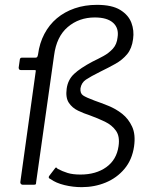

<svg xmlns="http://www.w3.org/2000/svg" viewBox="-20 -762 637 792"><path d="M380 -742Q442 -742 476 -721Q510 -700 522 -668Q534 -636 529 -601Q524 -562 504.5 -538.5Q485 -515 456.5 -499Q428 -483 395 -467Q353 -446 334.5 -433.5Q316 -421 312 -398Q310 -377 322.5 -368.5Q335 -360 370 -347Q396 -338 427 -325.5Q458 -313 484 -292.5Q510 -272 525 -239.5Q540 -207 533 -158Q525 -103 493.5 -65.5Q462 -28 416 -9Q370 10 317 10Q281 10 246 1.5Q211 -7 189 -23Q184 -25 182 -27.5Q180 -30 182 -35L208 -69Q210 -72 213 -70.5Q216 -69 217 -66Q238 -55 259 -48.5Q280 -42 312 -42Q376 -42 418.5 -72.5Q461 -103 469 -159Q475 -199 458.5 -222.5Q442 -246 413 -260Q384 -274 351 -286Q326 -294 302 -305.5Q278 -317 264 -338Q250 -359 255 -396Q260 -433 285.5 -457Q311 -481 362 -508Q385 -519 407 -531Q429 -543 445.5 -561Q462 -579 465 -608Q471 -646 446.5 -668Q422 -690 371 -690Q306 -690 259.5 -650.5Q213 -611 203 -533L129 -10Q129 -4 127.5 -2Q126 0 120 0H73Q69 0 66 -3.5Q63 -7 64 -12L127 -465Q128 -470 127.5 -471.5Q127 -473 122 -473H66Q61 -473 59 -476Q57 -479 57 -483L62 -518Q63 -521 64.5 -522.5Q66 -524 70 -524H126Q132 -524 134 -528Q136 -532 137 -538Q143 -584 163 -622Q183 -660 214.5 -686.5Q246 -713 288 -727.5Q330 -742 380 -742Z"/></svg>

Font: Libre Franklin Light
Style: Italic
Weight: 300
Italic angle: -8°
Designer: Pablo Impallari, Rodrigo Fuenzalida, Nhung Nguyen
Foundry: Impallari Type
Version: Version 3.000